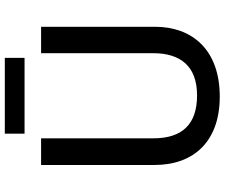

<svg xmlns="http://www.w3.org/2000/svg" viewBox="-86 -814 911 778"><g transform="rotate(-90 369.0 -425.5)"><path d="M523 -861H216V-781H523ZM649 -252V-714H542V-260C542 -151 491 -82 371 -82C254 -82 197 -142 197 -259V-714H89V-254C89 -95 185 10 366 10C558 10 649 -104 649 -252Z"/></g></svg>

Font: Noto Sans Devanagari UI Medium
Style: Regular
Weight: 500
Designer: Jelle Bosma - Monotype Design Team
Foundry: Monotype Imaging Inc.
Version: Version 2.004